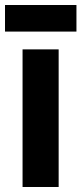

<svg xmlns="http://www.w3.org/2000/svg" viewBox="-34 -746 325 766"><path d="M200 0H56V-549H200ZM271 -726V-620H-14V-726Z"/></svg>

Font: Noto Sans Malayalam ExtraCondensed ExtraBold
Style: Regular
Weight: 800
Width: 2
Designer: Jelle Bosma - Monotype Design Team
Foundry: Monotype Imaging Inc.
Version: Version 2.104; ttfautohint (v1.8.4.7-5d5b)